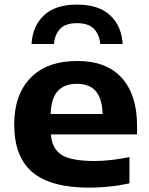

<svg xmlns="http://www.w3.org/2000/svg" viewBox="-20 -828 668 858"><path d="M378 10.5Q207.5 10.5 125.5 -58Q43.5 -126.5 43.5 -272Q43.5 -405 116.8 -480.2Q190 -555.5 326 -555.5Q456.5 -555.5 524.5 -479.5Q592.5 -403.5 592.5 -266.5V-227.5H207.5Q212 -164 254.8 -136.2Q297.5 -108.5 403.5 -108.5Q438.5 -108.5 479 -113.2Q519.5 -118 558.5 -126V-8.5Q509 2 464.2 6.2Q419.5 10.5 378 10.5ZM323.5 -453.5Q267.5 -453.5 238 -421Q208.5 -388.5 206.5 -318.5H438.5Q436.5 -388 407.8 -420.8Q379 -453.5 323.5 -453.5ZM121 -631.5Q125.5 -711.5 176.5 -759.5Q227.5 -807.5 324 -807.5Q421 -807.5 472.2 -759.5Q523.5 -711.5 528 -631.5H428Q424 -674.5 399.5 -699.5Q375 -724.5 324 -724.5Q273.5 -724.5 249.2 -699.5Q225 -674.5 221 -631.5Z"/></svg>

Font: Encode Sans Expanded
Style: Bold
Weight: 700
Width: 7
Designer: Multiple Designers
Foundry: Impallari Type
Version: Version 3.000; ttfautohint (v1.8.3) -l 8 -r 50 -G 200 -x 14 